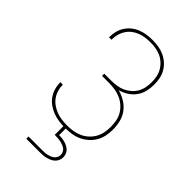

<svg xmlns="http://www.w3.org/2000/svg" viewBox="-281 -842 1162 1162"><g transform="rotate(45 300.0 -261.5)"><path d="M303 8Q277 8 251 4.5Q225 1 201 -8Q177 -17 155.5 -32Q134 -47 119 -68Q104 -89 96.5 -114Q89 -139 89 -165Q89 -166 89 -166.5Q89 -167 89 -168H110Q110 -167 110 -166.5Q110 -166 110 -165Q110 -142 117 -119.5Q124 -97 137.5 -78.5Q151 -60 170.5 -46.5Q190 -33 211.5 -25Q233 -17 256.5 -14Q280 -11 303 -11Q328 -11 353 -15Q378 -19 400.5 -29Q423 -39 442 -56Q461 -73 473.5 -94.5Q486 -116 491 -141Q496 -166 496 -191Q496 -216 491.5 -241.5Q487 -267 474 -289Q461 -311 441.5 -328Q422 -345 399 -355Q376 -365 350.5 -369Q325 -373 300 -373H240V-392H300Q323 -392 346.5 -395.5Q370 -399 391 -408.5Q412 -418 430 -433.5Q448 -449 459.5 -469Q471 -489 475.5 -512.5Q480 -536 480 -559Q480 -582 475.5 -604.5Q471 -627 459.5 -647Q448 -667 431 -682.5Q414 -698 393 -707.5Q372 -717 349 -720.5Q326 -724 303 -724Q281 -724 259.5 -721Q238 -718 217.5 -710Q197 -702 179.5 -688.5Q162 -675 150 -656.5Q138 -638 132 -616.5Q126 -595 126 -574Q126 -572 126 -570.5Q126 -569 126 -568H105Q105 -570 105 -571.5Q105 -573 105 -574Q105 -599 111.5 -622.5Q118 -646 131.5 -666.5Q145 -687 164.5 -702.5Q184 -718 207 -727Q230 -736 254 -739.5Q278 -743 303 -743Q329 -743 354.5 -739Q380 -735 403 -724.5Q426 -714 445.5 -697Q465 -680 478 -657.5Q491 -635 496 -610Q501 -585 501 -559Q501 -529 494 -500Q487 -471 469.5 -447Q452 -423 426.5 -407Q401 -391 373 -383Q404 -375 433 -357.5Q462 -340 481.5 -314Q501 -288 509 -255.5Q517 -223 517 -191Q517 -163 511.5 -135.5Q506 -108 492 -84Q478 -60 457 -41.5Q436 -23 411 -11.5Q386 0 358 4Q330 8 303 8ZM185 220V201H300Q311 201 322 200.5Q333 200 343.5 197.5Q354 195 364.5 191Q375 187 383.5 180Q392 173 397 163Q402 153 402 142Q402 131 397 120.5Q392 110 383.5 103.5Q375 97 364.5 93Q354 89 343.5 86.5Q333 84 322 83Q311 82 300 82H290V0H310V64Q323 64 336 65.5Q349 67 361 70.5Q373 74 384.5 80Q396 86 405 95Q414 104 418.5 116.5Q423 129 423 142Q423 155 417.5 168Q412 181 402 190.5Q392 200 379.5 205.5Q367 211 354 214.5Q341 218 327.5 219Q314 220 300 220Z"/></g></svg>

Font: Iosevka SS04 Thin Extended
Style: Regular
Weight: 100
Width: 7
Monospace: yes
Designer: Belleve Invis
Foundry: Belleve Invis
Version: Version 19.0.0; ttfautohint (v1.8.4)